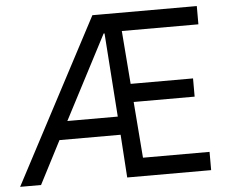

<svg xmlns="http://www.w3.org/2000/svg" viewBox="-51 -779 1002 839"><g transform="rotate(-5 449.5 -360.0)"><path d="M3.9 0 383.8 -719.7H440.4L446.3 -635.7H425.8L219.7 -240.2L95.7 0ZM177.7 -188.5V-268.6H507.8V-188.5ZM473.6 0 458 -236.3 423.8 -719.7H841.8V-639.6H505.9L549.8 -80.1H841.8V0ZM522.5 -326.2 515.6 -406.2H797.9V-326.2Z"/></g></svg>

Font: Reddit Sans
Style: Regular
Weight: 400
Designer: Stephen Hutchings
Foundry: Reddit
Version: Version 1.014